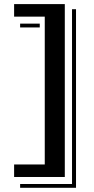

<svg xmlns="http://www.w3.org/2000/svg" viewBox="-20 -667 459 936"><path d="M198.2 134.8V-585.9H48.8V-647H295.9V195.8H48.8V134.8ZM331.1 230V-622.1H350.6V248.5H78.1V230ZM78.1 -551.8H173.8V-533.2H78.1Z"/></svg>

Font: Vast Shadow
Style: Regular
Weight: 400
Designer: Nicole Fally
Foundry: Nicole Fally
Version: Version 1.002